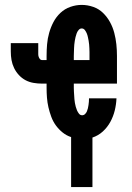

<svg xmlns="http://www.w3.org/2000/svg" viewBox="-20 -558 540 783"><path d="M270 205V1Q251 -5 235 -18Q219 -31 207.5 -47Q196 -63 189 -82Q182 -101 177.5 -120.5Q173 -140 171.5 -160Q170 -180 170 -200V-217H151Q134 -217 116.5 -220Q99 -223 84 -231Q69 -239 57 -252Q45 -265 37.5 -280.5Q30 -296 27 -313Q24 -330 24 -348V-382H136V-348Q136 -342 136 -337Q136 -332 137.5 -327Q139 -322 142.5 -317.5Q146 -313 151 -313H170V-330Q170 -354 172 -377.5Q174 -401 180.5 -424Q187 -447 198 -468Q209 -489 226.5 -505.5Q244 -522 267 -530Q290 -538 313 -538Q337 -538 360 -530Q383 -522 400 -505.5Q417 -489 428.5 -468Q440 -447 446 -424Q452 -401 454.5 -377.5Q457 -354 457 -330V-217H281V-200Q281 -192 281.5 -184.5Q282 -177 282.5 -169Q283 -161 283.5 -153.5Q284 -146 285.5 -138Q287 -130 289 -122.5Q291 -115 294 -108Q297 -101 302 -94.5Q307 -88 315 -88Q322 -88 327 -93Q332 -98 334.5 -104Q337 -110 338.5 -116.5Q340 -123 341 -130Q342 -137 342.5 -143.5Q343 -150 343 -157H455Q454 -132 448 -107.5Q442 -83 430 -61Q418 -39 399.5 -22Q381 -5 357 3V205ZM281 -313H345V-330Q345 -338 345 -345.5Q345 -353 344.5 -361Q344 -369 343.5 -376.5Q343 -384 341.5 -391.5Q340 -399 338.5 -406.5Q337 -414 334 -421.5Q331 -429 326 -435.5Q321 -442 313 -442Q306 -442 300.5 -435.5Q295 -429 292.5 -421.5Q290 -414 288 -406.5Q286 -399 285 -391.5Q284 -384 283 -376.5Q282 -369 282 -361Q282 -353 281.5 -345.5Q281 -338 281 -330Z"/></svg>

Font: Iosevka Slab
Style: Bold
Weight: 700
Monospace: yes
Designer: Belleve Invis
Foundry: Belleve Invis
Version: Version 11.1.1; ttfautohint (v1.8.3)